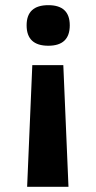

<svg xmlns="http://www.w3.org/2000/svg" viewBox="-20 -620 370 743"><path d="M83 -522Q83 -600 167 -600Q250 -600 250 -522Q250 -443 167 -443Q83 -443 83 -522ZM245 103H85L105 -368H225Z"/></svg>

Font: Khand Black
Style: Regular
Weight: 900
Designer: Sanchit Sawaria and Jyotish Sonowal (Devanagari), Satya Rajpurohit (Latin)
Foundry: Indian Type Foundry
Version: Version 2.000;PS 1.0;hotconv 1.0.79;makeotf.lib2.5.61930